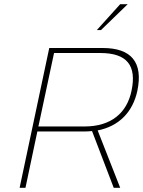

<svg xmlns="http://www.w3.org/2000/svg" viewBox="-20 -900 685 920"><path d="M472 -670H216L74 0H102L159 -270H387C399 -270 410 -271 421 -272L525 0H556L448 -275C550 -295 616 -363 638 -464C667 -602 609 -670 472 -670ZM164 -294 239 -646H460C589 -646 636 -586 610 -464C588 -360 514 -294 385 -294ZM444 -756H464L592 -880H556Z"/></svg>

Font: LT Wave Mono Thin
Style: Italic
Weight: 100
Designer: Daniel Lyons
Version: Version 2.5 (Glyphs App)